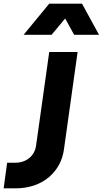

<svg xmlns="http://www.w3.org/2000/svg" viewBox="-25 -1029 561 1049"><path d="M257 -839 331 -928 380 -839H516L423 -1009H244L104 -839ZM60 0C215 0 308 -97 324 -210L399 -745H244L172 -233C164 -177 119 -140 59 -140H14L-5 0Z"/></svg>

Font: Plus Jakarta Sans ExtraBold
Style: Italic
Weight: 800
Italic angle: -8°
Designer: Gumpita Rahayu
Foundry: Tokotype
Version: Version 2.071;gftools[0.9.30]